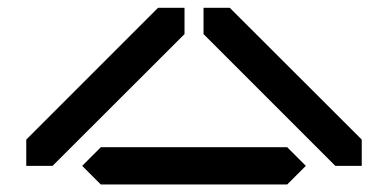

<svg xmlns="http://www.w3.org/2000/svg" viewBox="-20 -581 1017 503"><path d="M244.1 -195.3H732.4L781.2 -146.5L732.4 -97.7H244.1L195.3 -146.5ZM48.8 -215.3 394 -560.5H463.4V-491.7L117.7 -146.5H48.8ZM927.7 -146.5H858.4L513.2 -491.7V-560.5H582L927.7 -215.3Z"/></svg>

Font: BabelStone Centaurian
Style: Regular
Weight: 400
Designer: Andrew West
Foundry: BabelStone
Version: Version 1.01 November 6, 2013